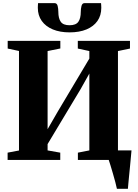

<svg xmlns="http://www.w3.org/2000/svg" viewBox="-20 -998 860 1198"><path d="M709.5 180Q706.5 164 699.5 138.2Q692.5 112.5 684.5 84.5Q676.5 56.5 669.2 33.2Q662 10 658 -1.5L631 -59.5H800.5Q799 -44 796.8 -19.2Q794.5 5.5 791.8 34.5Q789 63.5 786.2 91.8Q783.5 120 781.2 143.5Q779 167 778 180ZM27.5 0V-45.5L98.5 -59V-680L28 -695V-743H356.5V-695.5L277 -679.5V-192L340.5 -302L537.5 -632.5V-679.5L465.5 -695V-743H791V-695L716 -679.5V-59.5L792.5 -45.5V0H466V-45.5L537.5 -59.5V-539L483 -442L277 -99V-59.5L356 -45.5V0ZM320.5 -978.5Q335.5 -978.5 339.8 -960.8Q344 -943 344 -924Q344 -883.5 359.2 -862Q374.5 -840.5 414 -840.5Q453.5 -840.5 468.8 -862Q484 -883.5 484 -924Q484 -943 488.5 -960.8Q493 -978.5 507.5 -978.5H610.5Q611 -971.5 611.5 -964.5Q612 -957.5 612 -949.5Q612 -901.5 588 -867.2Q564 -833 519.8 -814.5Q475.5 -796 414 -796Q354 -796 309.5 -814.5Q265 -833 240.5 -867.5Q216 -902 216 -949.5Q216 -957.5 216.5 -964.5Q217 -971.5 217.5 -978.5Z"/></svg>

Font: Merriweather 72pt Black
Style: Regular
Weight: 900
Version: Version 2.100